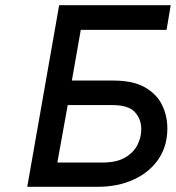

<svg xmlns="http://www.w3.org/2000/svg" viewBox="-20 -720 678 740"><path d="M211.5 -605 228 -700H638L622 -605ZM85 0 208 -700H308L257 -409.5H417.5Q493 -409.5 538.5 -383.5Q584 -357.5 604.5 -315.5Q625 -273.5 625 -225Q625 -156 590 -105.5Q555 -55 494.2 -27.5Q433.5 0 356 0ZM201 -93.5H374Q429.5 -93.5 462.5 -113Q495.5 -132.5 510 -162Q524.5 -191.5 524.5 -221.5Q524.5 -261.5 499.5 -288.2Q474.5 -315 413 -315H241Z"/></svg>

Font: Overpass Medium
Style: Italic
Weight: 500
Italic angle: -10°
Designer: Delve Withrington, Dave Bailey, Thomas Jockin
Foundry: Delve Fonts LLC
Version: Version 4.000